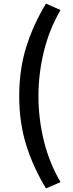

<svg xmlns="http://www.w3.org/2000/svg" viewBox="-20 -849 407 1069"><path d="M236 200Q166 85 126.5 -40Q87 -165 87 -314Q87 -463 126.5 -588.5Q166 -714 236 -829L317 -793Q254 -685 224 -561.5Q194 -438 194 -314Q194 -189 224 -66Q254 57 317 165Z"/></svg>

Font: Noto Sans TC Thin SemiBold
Style: Regular
Weight: 600
Version: Version 2.004-H2;hotconv 1.0.118;makeotfexe 2.5.65603